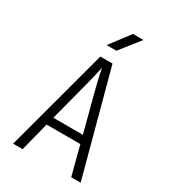

<svg xmlns="http://www.w3.org/2000/svg" viewBox="-225 -1064 1049 1177"><g transform="rotate(30 300.0 -475.0)"><path d="M255 -810H324L435 -950H361ZM61 0H128L180 -204H419L472 0H539L343 -730H257ZM195 -261 265 -528C285 -605 297 -660 300 -676C303 -660 314 -605 334 -528L404 -261Z"/></g></svg>

Font: JetBrains Mono ExtraLight
Style: Regular
Weight: 240
Monospace: yes
Designer: Philipp Nurullin, Konstantin Bulenkov
Foundry: JetBrains
Version: Version 2.305